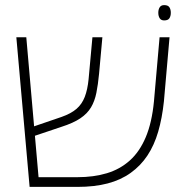

<svg xmlns="http://www.w3.org/2000/svg" viewBox="-20 -732 718 752"><path d="M96 0 44 -586H83L131 -38H283Q347 -38 398.5 -53.5Q450 -69 488.5 -103.5Q527 -138 551 -195Q575 -252 583 -335L605 -586H644L622 -335Q615 -269 599.5 -216Q584 -163 557.5 -123Q531 -83 492 -55Q453 -27 401.5 -13.5Q350 0 283 0ZM110 -198 107 -235 221 -274Q258 -287 279.5 -305.5Q301 -324 312 -352.5Q323 -381 327 -422L342 -586H381L368 -443Q364 -401 357.5 -368.5Q351 -336 336.5 -311.5Q322 -287 294.5 -268.5Q267 -250 220 -235ZM623 -652Q611 -652 605.5 -660.5Q600 -669 600 -682Q600 -695 605.5 -703.5Q611 -712 623 -712Q638 -712 643.5 -703.5Q649 -695 649 -682Q649 -669 643.5 -660.5Q638 -652 623 -652Z"/></svg>

Font: Noto Sans Hebrew ExtraLight
Style: Regular
Weight: 250
Designer: Monotype Design Team
Foundry: Monotype Imaging Inc.
Version: Version 2.003